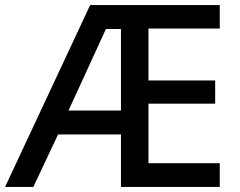

<svg xmlns="http://www.w3.org/2000/svg" viewBox="-21 -827 943 754"><path d="M842 -93H454V-299H207L110 -93H-1L333 -807H842V-715H562V-511H824V-420H562V-186H842ZM248 -393H454V-713H395Z"/></svg>

Font: Noto Sans Kannada UI Medium
Style: Regular
Weight: 500
Designer: Jelle Bosma - Monotype Design Team
Foundry: Monotype Imaging Inc.
Version: Version 2.005; ttfautohint (v1.8.4.7-5d5b)